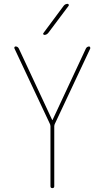

<svg xmlns="http://www.w3.org/2000/svg" viewBox="-20 -970 540 990"><path d="M238.3 -329.1 54.7 -719.7Q52.7 -723.6 54.7 -727.1Q56.6 -730.5 60.5 -730.5Q71.3 -730.5 77.1 -719.7L249 -351.6Q249 -350.6 250 -350.6Q251 -350.6 251 -351.6L422.9 -719.7Q427.7 -729.5 439.5 -730.5Q442.4 -730.5 444.3 -727.1Q446.3 -723.6 445.3 -719.7L261.7 -329.1Q259.8 -323.2 259.8 -320.3V-9.8Q259.8 0 250 0Q240.2 0 240.2 -9.8V-320.3Q240.2 -323.2 238.3 -329.1ZM209 -790Q205.1 -790 203.1 -793.5Q201.2 -796.9 204.1 -799.8L308.6 -940.4Q316.4 -950.2 329.1 -950.2Q332 -950.2 334 -946.8Q335.9 -943.4 334 -940.4L228.5 -799.8Q219.7 -790 209 -790Z"/></svg>

Font: Rounded-L Mgen+ 2m thin
Style: Regular
Weight: 100
Designer: [Source Han Sans]
Ryoko NISHIZUKA  (kana & ideographs); Paul D. Hunt (Latin, Greek & Cyrillic); Wenlong ZHANG  (bopomofo
Version: Version 1.059.20150602